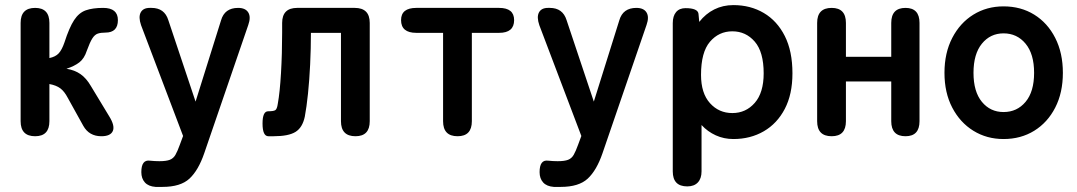

<svg xmlns="http://www.w3.org/2000/svg" viewBox="-20 -535 4230 754"><path d="M118 0Q61 0 61 -59V-445Q61 -504 118 -504Q174 -504 174 -445V-307Q198 -312 210.5 -325.5Q223 -339 233 -368Q252 -427 271 -456Q290 -485 317 -494.5Q344 -504 385 -504Q443 -504 443 -456Q443 -407 394 -407Q376 -407 364 -403Q352 -399 342.5 -384Q333 -369 321 -336Q311 -305 291.5 -290Q272 -275 241 -265Q273 -260 296 -244Q319 -228 337 -197L409 -78Q432 -41 423 -20.5Q414 0 378 0Q330 0 307 -41L246 -151Q233 -176 217 -188Q201 -200 174 -205V-59Q174 0 118 0Z M618 199H591Q563 197 549 181.5Q535 166 535 141Q535 91 569 96Q579 97 588 97.5Q597 98 606 98Q633 98 647 92.5Q661 87 669 73Q677 59 686 34L699 -1L534 -436Q523 -468 532.5 -486Q542 -504 568 -504H575Q626 -504 641 -456L748 -136L848 -455Q862 -504 915 -504Q944 -504 955 -486Q966 -468 955 -437L782 67Q759 134 724 166.5Q689 199 618 199Z M1034 0Q1011 0 1011 -50Q1011 -98 1033 -98Q1053 -98 1060.5 -102Q1068 -106 1071 -128Q1079 -172 1083.5 -248Q1088 -324 1088 -408V-445Q1088 -504 1147 -504H1373Q1432 -504 1432 -445V-59Q1432 0 1376 0Q1319 0 1319 -59V-406H1201Q1201 -344 1198 -282Q1195 -220 1189.5 -167Q1184 -114 1177 -77Q1168 -34 1140.5 -17Q1113 0 1055 0Z M1777 0Q1720 0 1720 -59V-406H1615Q1555 -406 1555 -456Q1555 -504 1615 -504H1940Q1999 -504 1999 -456Q1999 -406 1940 -406H1833V-59Q1833 0 1777 0Z M2182 199H2155Q2127 197 2113 181.5Q2099 166 2099 141Q2099 91 2133 96Q2143 97 2152 97.5Q2161 98 2170 98Q2197 98 2211 92.5Q2225 87 2233 73Q2241 59 2250 34L2263 -1L2098 -436Q2087 -468 2096.5 -486Q2106 -504 2132 -504H2139Q2190 -504 2205 -456L2312 -136L2412 -455Q2426 -504 2479 -504Q2508 -504 2519 -486Q2530 -468 2519 -437L2346 67Q2323 134 2288 166.5Q2253 199 2182 199Z M2679 197Q2622 197 2622 138V-444Q2622 -472 2635 -487.5Q2648 -503 2672 -503Q2720 -503 2723 -481L2726 -449Q2751 -481 2785 -498Q2819 -515 2860 -515Q2927 -515 2979.5 -484Q3032 -453 3062 -393.5Q3092 -334 3092 -247Q3092 -165 3062 -107.5Q3032 -50 2979.5 -19.5Q2927 11 2860 11Q2823 11 2791 -3.5Q2759 -18 2735 -44V138Q2735 166 2720.5 181.5Q2706 197 2679 197ZM2856 -91Q2909 -91 2944 -131Q2979 -171 2979 -247Q2979 -331 2944 -371.5Q2909 -412 2856 -412Q2803 -412 2768 -371Q2733 -330 2733 -241Q2733 -169 2768 -130Q2803 -91 2856 -91Z M3246 0Q3189 0 3189 -59V-445Q3189 -504 3246 -504Q3302 -504 3302 -445V-312H3480V-445Q3480 -504 3536 -504Q3591 -504 3591 -445V-59Q3591 0 3536 0Q3480 0 3480 -59V-215H3302V-59Q3302 0 3246 0Z M3921 11Q3855 11 3802.5 -21.5Q3750 -54 3719.5 -112.5Q3689 -171 3689 -249Q3689 -327 3719.5 -386Q3750 -445 3802.5 -477.5Q3855 -510 3921 -510Q3989 -510 4041.5 -477.5Q4094 -445 4124 -386Q4154 -327 4154 -249Q4154 -171 4124 -112.5Q4094 -54 4041.5 -21.5Q3989 11 3921 11ZM3921 -95Q3974 -95 4007.5 -135Q4041 -175 4041 -249Q4041 -323 4007.5 -363.5Q3974 -404 3921 -404Q3869 -404 3836 -363.5Q3803 -323 3803 -249Q3803 -175 3836 -135Q3869 -95 3921 -95Z"/></svg>

Font: Zen Maru Gothic
Style: Bold
Weight: 700
Designer: Yoshimichi Ohira
Foundry: Positype
Version: Version 1.001